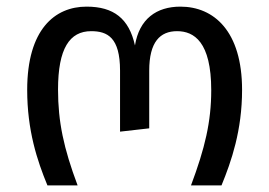

<svg xmlns="http://www.w3.org/2000/svg" viewBox="-20 -559 812 579"><path d="M62 -288C62 -166 92 -75 123 0H214C172 -112 155 -192 155 -289C155 -413 190 -465 255 -465C304 -465 342 -446 342 -346V-162L430 -172V-346C430 -433 463 -465 514 -465C565 -465 617 -433 617 -287C617 -192 598 -112 556 0H648C678 -73 710 -166 710 -288C710 -465 625 -539 524 -539C452 -539 400 -502 387 -422C369 -503 323 -539 241 -539C145 -539 62 -470 62 -288Z"/></svg>

Font: FiraGO Unicode
Style: Regular
Weight: 400
Designer: bBox Type
Foundry: bBox Type GmbH
Version: Version 1.001;PS 001.001;hotconv 1.0.88;makeotf.lib2.5.64775